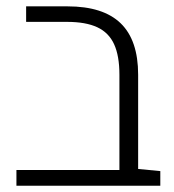

<svg xmlns="http://www.w3.org/2000/svg" viewBox="-20 -590 554 610"><path d="M489.3 -46.4V0H32.2V-49.8H359.4V-352.5Q359.4 -412.6 342.5 -449.5Q325.7 -486.3 289.1 -503.4Q252.4 -520.5 192.9 -520.5H63V-569.8H194.8Q307.6 -569.8 363.3 -516.1Q418.9 -462.4 418.9 -352.5V-53.2Z"/></svg>

Font: Heebo Light
Style: Regular
Weight: 300
Designer: Oded Ezer
Foundry: Meir Sadan
Version: Version 2.001; ttfautohint (v1.5.14-ce02) -l 8 -r 50 -G 200 